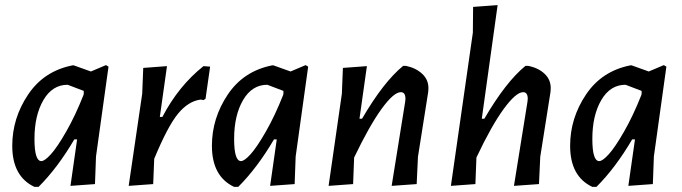

<svg xmlns="http://www.w3.org/2000/svg" viewBox="-20 -724 2672 752"><path d="M264 -468H269L336 -444L395 -469L405 -463L356 -111L352 -3L256 4L282 -178H271Q206 -67 131 8H115Q28 -33 28 -153Q28 -261 90 -353.5Q152 -446 264 -468ZM115 -180Q115 -93 142 -93Q155 -93 179.5 -120Q204 -147 239.5 -209Q275 -271 307 -352L308 -356V-368L245 -392Q185 -392 150 -332Q115 -272 115 -180Z M634 -465 606 -266H616Q679 -387 777 -465L803 -463L785 -337L777 -332L766 -334Q718 -328 677.5 -279Q637 -230 584 -102L580 -3L484 4L537 -357L541 -458Z M1046 -468H1051L1118 -444L1177 -469L1187 -463L1138 -111L1134 -3L1038 4L1064 -178H1053Q988 -67 913 8H897Q810 -33 810 -153Q810 -261 872 -353.5Q934 -446 1046 -468ZM897 -180Q897 -93 924 -93Q937 -93 961.5 -120Q986 -147 1021.5 -209Q1057 -271 1089 -352L1090 -356V-368L1027 -392Q967 -392 932 -332Q897 -272 897 -180Z M1267 4 1319 -357 1323 -458 1417 -465 1388 -259H1398Q1482 -403 1559 -466H1570Q1609 -458 1634 -434.5Q1659 -411 1658 -376L1657 -363L1617 -110L1612 -3L1514 4L1567 -326L1568 -337Q1568 -363 1550 -363Q1522 -363 1474.5 -297.5Q1427 -232 1367 -107L1363 -3Z M2049 -466Q2089 -458 2113.5 -434.5Q2138 -411 2137 -376L2136 -363L2096 -110L2091 -3L1993 4L2046 -326L2047 -337Q2047 -363 2029 -363Q2001 -363 1953 -297.5Q1905 -232 1846 -107L1842 -3L1746 4L1832 -596L1833 -697L1929 -704L1867 -259H1877Q1961 -403 2038 -466Z M2449 -468H2454L2521 -444L2580 -469L2590 -463L2541 -111L2537 -3L2441 4L2467 -178H2456Q2391 -67 2316 8H2300Q2213 -33 2213 -153Q2213 -261 2275 -353.5Q2337 -446 2449 -468ZM2300 -180Q2300 -93 2327 -93Q2340 -93 2364.5 -120Q2389 -147 2424.5 -209Q2460 -271 2492 -352L2493 -356V-368L2430 -392Q2370 -392 2335 -332Q2300 -272 2300 -180Z"/></svg>

Font: Alegreya Sans SC Medium
Style: Italic
Weight: 500
Italic angle: -7°
Designer: Juan Pablo del Peral
Foundry: Huerta Tipografica
Version: Version 2.007